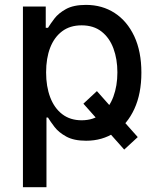

<svg xmlns="http://www.w3.org/2000/svg" viewBox="-20 -573 650 797"><path d="M382.3 -194.8 551.8 -3.9 495.6 47.9 326.2 -142.6ZM75.2 204.1V-545.9H169.9V-457.5H179.2Q189 -473.6 205.8 -495.8Q222.7 -518.1 253.9 -535.4Q285.2 -552.7 336.9 -552.7Q404.3 -552.7 456.1 -519Q507.8 -485.4 537.4 -422.4Q566.9 -359.4 566.9 -271.5Q566.9 -184.1 537.6 -120.6Q508.3 -57.1 456.5 -22.9Q404.8 11.2 337.4 11.2Q286.6 11.2 255.1 -6.1Q223.6 -23.4 206.3 -46.1Q189 -68.8 179.2 -85H172.9V204.1ZM318.8 -73.7Q368.2 -73.7 401.1 -100.3Q434.1 -127 450.7 -171.9Q467.3 -216.8 467.3 -272.5Q467.3 -327.6 450.9 -371.8Q434.6 -416 401.6 -441.9Q368.7 -467.8 318.8 -467.8Q270.5 -467.8 237.8 -443.1Q205.1 -418.5 188.2 -374.8Q171.4 -331.1 171.4 -272.5Q171.4 -213.9 188.5 -168.9Q205.6 -124 238.5 -98.9Q271.5 -73.7 318.8 -73.7Z"/></svg>

Font: Inter Cardless
Style: Regular
Weight: 400
Designer: Rasmus Andersson
Foundry: rsms
Version: Version 4.001;git-9221beed3